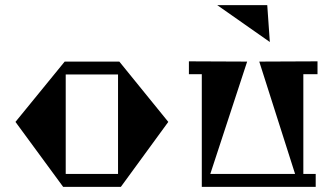

<svg xmlns="http://www.w3.org/2000/svg" viewBox="-20 -725 1292 745"><path d="M633 -252 449 0H225L40 -252L231 -486H443ZM235 -50H438V-436H235Z M1017 -705 1027 -562 823 -705ZM1212 -437H1157V-50H1205V0H763V-437H713V-487L939 -486L796 -50H1125L986 -486L1212 -487Z"/></svg>

Font: Chokokutai
Style: Regular
Weight: 400
Designer: 108号,108go
Foundry: Font Zone 108
Version: Version 1.000; ttfautohint (v1.8.3)